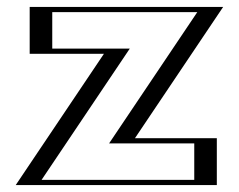

<svg xmlns="http://www.w3.org/2000/svg" viewBox="-20 -533 688 553"><path d="M599.5 -513 345.5 -135H579.5V0H48.5L302.5 -378H90.5V-513ZM571.3 -498H105.5V-393H330.7L76.7 -15H564.5V-120H317.3ZM571.3 -498 317.3 -120H564.5V-15H76.7L330.7 -393H105.5V-498ZM599.5 -513H90.5V-378H302.5L48.5 0H579.5V-135H345.5ZM548.2 -498 294.2 -120H539.5V-15H99.8L353.8 -393H130.5V-498ZM622.7 -513H65.5V-378H279.3L25.3 0H604.5V-135H368.7Z"/></svg>

Font: Hussar Outliner
Style: Regular
Weight: 700
Foundry: Cannot Into Space Fonts
Version: Version 0.92